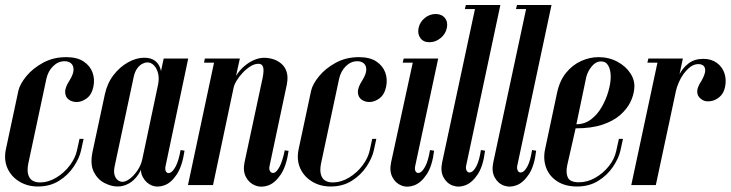

<svg xmlns="http://www.w3.org/2000/svg" viewBox="-29 -724 2861 751"><path d="M43 -369.5Q48.8 -395 73.9 -425.8Q99 -456.5 139.2 -478.5Q179.5 -500.5 229.8 -500.5Q272.8 -500.5 298.1 -483.5Q323.5 -466.5 333 -440.2Q342.5 -414 336.2 -384.5Q329.8 -353.8 310.4 -339.4Q291 -325 270.8 -325Q253.2 -325 240 -334.5Q226.8 -344 225.9 -363Q225 -382 243.5 -410.2Q258 -433.8 258.6 -450.2Q259.2 -466.8 249.6 -475.6Q240 -484.5 223.5 -484.5Q198.5 -484.5 178.9 -465.2Q159.2 -446 152.5 -416.2L81.5 -83.5Q76.8 -59 81 -42.5Q85.2 -26 97.2 -18.2Q109.2 -10.5 126.5 -10.5Q160.5 -10.5 191.6 -29.5Q222.8 -48.5 244.4 -77.5Q266 -106.5 272.2 -136.2L282 -180.8H298L288 -135.2Q281.5 -105.5 259.5 -72.4Q237.5 -39.2 202.1 -16.9Q166.8 5.5 119.2 5.5Q78.5 5.5 46.8 -13.8Q15 -33 0.2 -65.9Q-14.5 -98.8 -6 -140Z M618.8 -75.5Q615.2 -60.5 620.8 -52.2Q626.2 -44 636.8 -48.4Q647.2 -52.8 658.4 -73.5Q669.5 -94.2 677.5 -137.2L692.8 -134.5Q684 -74.5 662.5 -41.9Q641 -9.2 614.4 0.6Q587.8 10.5 564.9 1.4Q542 -7.8 529.5 -31.5Q517 -55.2 525 -89.2L611.2 -495H707.2ZM589.5 -394.2Q594.2 -418.2 589.2 -437.6Q584.2 -457 573 -468.5Q561.8 -480 546.5 -480Q539.5 -480 528.8 -475Q518 -470 508.1 -457Q498.2 -444 493.5 -421L419.5 -73.8Q415.2 -53.2 419 -39.9Q422.8 -26.5 431.5 -19.6Q440.2 -12.8 450 -12.8Q463 -12.8 479 -25Q495 -37.2 508.8 -57.4Q522.5 -77.5 527.8 -102ZM535 -98Q527.2 -64 511.5 -40.8Q495.8 -17.5 474.6 -6Q453.5 5.5 431 5.5Q406.8 5.5 380 -8Q353.2 -21.5 338 -51.4Q322.8 -81.2 333 -130.5L381 -354.5Q390.2 -398 414.9 -430.1Q439.5 -462.2 471.9 -480.2Q504.2 -498.2 535.2 -498.2Q563 -498.2 579.2 -484.8Q595.5 -471.2 600.2 -448.5Q605 -425.8 599.5 -396.2Z M706.2 0 808.2 -479H769.2L772.2 -495H909.2L894.2 -427Q908 -449.5 926.5 -465.1Q945 -480.8 965 -489.4Q985 -498 1004.8 -498Q1020.8 -498 1038.6 -492.8Q1056.5 -487.5 1071.1 -475.2Q1085.8 -463 1092.1 -443Q1098.5 -423 1093 -393.8L1025.5 -75.5Q1022.2 -61.5 1028 -53.4Q1033.8 -45.2 1043.5 -48.2Q1053.2 -51.2 1064.4 -71.6Q1075.5 -92 1084.8 -136L1099.8 -133.8Q1091 -73.5 1068.8 -40.8Q1046.5 -8 1019.8 1.4Q993 10.8 969.1 1.4Q945.2 -8 932.9 -31.8Q920.5 -55.5 927.5 -89.2L998.8 -422Q1004 -449.5 1000 -462Q996 -474.5 982 -474.5Q966.5 -474.5 950.5 -464.5Q934.5 -454.5 920.5 -439.6Q906.5 -424.8 896.6 -408.6Q886.8 -392.5 884.5 -379.8L804.2 0Z M1188 -369.5Q1193.8 -395 1218.9 -425.8Q1244 -456.5 1284.2 -478.5Q1324.5 -500.5 1374.8 -500.5Q1417.8 -500.5 1443.1 -483.5Q1468.5 -466.5 1478 -440.2Q1487.5 -414 1481.2 -384.5Q1474.8 -353.8 1455.4 -339.4Q1436 -325 1415.8 -325Q1398.2 -325 1385 -334.5Q1371.8 -344 1370.9 -363Q1370 -382 1388.5 -410.2Q1403 -433.8 1403.6 -450.2Q1404.2 -466.8 1394.6 -475.6Q1385 -484.5 1368.5 -484.5Q1343.5 -484.5 1323.9 -465.2Q1304.2 -446 1297.5 -416.2L1226.5 -83.5Q1221.8 -59 1226 -42.5Q1230.2 -26 1242.2 -18.2Q1254.2 -10.5 1271.5 -10.5Q1305.5 -10.5 1336.6 -29.5Q1367.8 -48.5 1389.4 -77.5Q1411 -106.5 1417.2 -136.2L1427 -180.8H1443L1433 -135.2Q1426.5 -105.5 1404.5 -72.4Q1382.5 -39.2 1347.1 -16.9Q1311.8 5.5 1264.2 5.5Q1223.5 5.5 1191.8 -13.8Q1160 -33 1145.2 -65.9Q1130.5 -98.8 1139 -140Z M1589 -495H1685L1595.2 -75.5Q1591.8 -60 1597.6 -52.2Q1603.5 -44.5 1613.9 -49.1Q1624.2 -53.8 1635.1 -74.6Q1646 -95.5 1653 -137L1669 -134.5Q1661.8 -74.8 1640 -42Q1618.2 -9.2 1591.6 0.8Q1565 10.8 1541.6 1.8Q1518.2 -7.2 1505.9 -31Q1493.5 -54.8 1500.8 -89.2ZM1546.2 -479 1550 -495H1599L1595.2 -479ZM1608.2 -614.5Q1613.2 -638 1632.4 -653.6Q1651.5 -669.2 1675 -669.2Q1698.8 -669.2 1711.2 -653.6Q1723.8 -638 1718.8 -614.5Q1714 -591 1694.2 -574.9Q1674.5 -558.8 1650.8 -558.8Q1627.2 -558.8 1615.4 -574.9Q1603.5 -591 1608.2 -614.5Z M1700.5 -89.2 1832.2 -704.5H1928.2L1794.2 -75.5Q1791.8 -61.8 1797.8 -54.1Q1803.8 -46.5 1814.1 -50.8Q1824.5 -55 1835 -75.2Q1845.5 -95.5 1852.2 -137.2L1868.2 -134.5Q1861.2 -75 1839.8 -42.4Q1818.2 -9.8 1792 0.4Q1765.8 10.5 1742 1.9Q1718.2 -6.8 1705.6 -30.8Q1693 -54.8 1700.5 -89.2ZM1789.2 -688.5 1793.2 -704.5H1842.2L1838.2 -688.5Z M1900.5 -89.2 2032.2 -704.5H2128.2L1994.2 -75.5Q1991.8 -61.8 1997.8 -54.1Q2003.8 -46.5 2014.1 -50.8Q2024.5 -55 2035 -75.2Q2045.5 -95.5 2052.2 -137.2L2068.2 -134.5Q2061.2 -75 2039.8 -42.4Q2018.2 -9.8 1992 0.4Q1965.8 10.5 1942 1.9Q1918.2 -6.8 1905.6 -30.8Q1893 -54.8 1900.5 -89.2ZM1989.2 -688.5 1993.2 -704.5H2042.2L2038.2 -688.5Z M2103 -140 2149.8 -360.5Q2160 -408.5 2185.2 -439.4Q2210.5 -470.2 2244.1 -485.4Q2277.8 -500.5 2312 -500.5Q2353 -500.5 2386.2 -482.5Q2419.5 -464.5 2437.5 -436.1Q2455.5 -407.8 2451.8 -376.2Q2449.5 -350.8 2436.4 -324.1Q2423.2 -297.5 2396.8 -274.1Q2370.2 -250.8 2327.6 -236.4Q2285 -222 2222.5 -222L2190 -79.2Q2183.2 -48.2 2192.1 -29.6Q2201 -11 2235.2 -11Q2268.2 -11 2299.1 -28.5Q2330 -46 2352.2 -73.8Q2374.5 -101.5 2381 -132.2L2391.8 -180.8H2407.8L2397.8 -135.2Q2391.2 -105.5 2369.2 -72.4Q2347.2 -39.2 2311.5 -16.9Q2275.8 5.5 2228.2 5.5Q2182.2 5.5 2151.1 -14.4Q2120 -34.2 2107.4 -67.5Q2094.8 -100.8 2103 -140ZM2225.5 -238Q2257.8 -238 2282.9 -257.1Q2308 -276.2 2324.9 -305.9Q2341.8 -335.5 2350.8 -367.4Q2359.8 -399.2 2359.8 -424Q2359.8 -450 2350.5 -466.9Q2341.2 -483.8 2322 -483.8Q2301.5 -483.8 2285.2 -463.9Q2269 -444 2263.8 -421Z M2579.2 -240.5 2607 -373.2Q2613.5 -403.8 2627.4 -431.1Q2641.2 -458.5 2664.4 -476.1Q2687.5 -493.8 2721.8 -493.8Q2753.2 -493.8 2774.6 -478.2Q2796 -462.8 2804.5 -437.9Q2813 -413 2807 -383.8Q2801.8 -358.5 2785.2 -344.6Q2768.8 -330.8 2750 -328.2Q2731.2 -325.8 2719.5 -332.5Q2702.5 -343 2699.4 -356Q2696.2 -369 2701.5 -382.9Q2706.8 -396.8 2715 -408.2Q2730 -435 2729.4 -449.8Q2728.8 -464.5 2718.2 -469.9Q2707.8 -475.2 2692.5 -472.2Q2679.2 -469.2 2667.1 -459.1Q2655 -449 2644.2 -434.1Q2633.5 -419.2 2625.8 -401.1Q2618 -383 2614 -365L2586.8 -236.2ZM2440.2 0 2546 -495H2642L2536.2 0ZM2503.2 -479 2507 -495H2556L2562.2 -479Z"/></svg>

Font: Emberly Black
Style: Italic
Weight: 900
Italic angle: -12°
Designer: Rajesh Rajput
Foundry: Rajesh Rajput
Version: Version 1.000